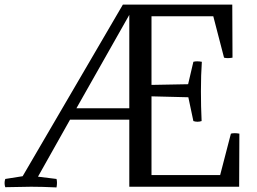

<svg xmlns="http://www.w3.org/2000/svg" viewBox="-101 -816 1121 839"><path d="M464 -293H205L65 -44L146 -34Q150 -19 146 3Q83 0 35 0Q6 0 -78 2Q-84 -16 -78 -34L-2 -46L436 -796H914L915 -564Q893 -560 878 -564L831 -745H561V-445L721 -448L744 -546Q759 -550 781 -546Q777 -490 777 -417Q777 -350 780 -287Q762 -281 744 -287L722 -391L561 -395V-51H861L908 -232Q923 -236 945 -232L944 0H464ZM464 -751 233 -343H464Z"/></svg>

Font: Adamina
Style: Regular
Weight: 400
Designer: Cyreal (www.cyreal.org)
Foundry: Alexei Vanyashin
Version: Version 1.013